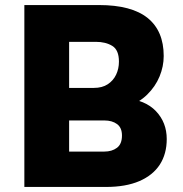

<svg xmlns="http://www.w3.org/2000/svg" viewBox="-20 -740 725 760"><path d="M171.6 0V-140H392.8Q423.1 -140 442.9 -154.9Q462.8 -169.7 462.8 -203.6Q462.8 -234.5 443.4 -248.8Q424 -263.2 392.8 -263.2H171.6V-392H351.2Q384.6 -392 406.5 -406.5Q428.5 -420.9 439.6 -444.4Q450.8 -468 450.8 -496Q450.8 -542.2 424.5 -558.3Q398.2 -574.4 359.2 -574.4H171.6V-720H371.8Q501 -720 564.5 -668.7Q628 -617.4 628 -518.4Q628 -477 611.5 -437.1Q595 -397.3 562.6 -365.5Q530.1 -333.7 482 -316.5L474.2 -351.2Q554.6 -344.8 597.3 -300Q640 -255.1 640 -189.6Q640 -131 612.7 -88.6Q585.3 -46.3 531.6 -23.1Q477.8 0 399.6 0ZM76.4 0V-720H253.6V0Z"/></svg>

Font: Kufam
Style: Regular
Weight: 400
Designer: Wael Morcos, Artur Schmal
Foundry: Original Type
Version: Version 1.301; ttfautohint (v1.8.3)